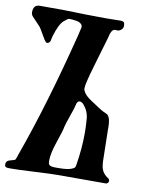

<svg xmlns="http://www.w3.org/2000/svg" viewBox="-89 -714 735 942"><g transform="rotate(10 278.0 -243.5)"><path d="M252 -580Q252 -586 250.5 -590.5Q249 -595 244.5 -598Q240 -601 237 -603Q234 -605 226.5 -606.5Q219 -608 215.5 -608.5Q212 -609 202.5 -610Q193 -611 190 -611Q179 -611 174 -605Q169 -602 161 -595Q139 -577 120 -514Q119 -510 117 -500.5Q115 -491 114 -487.5Q113 -484 108.5 -480Q104 -476 97 -476Q91 -476 76 -503Q72 -509 66 -520Q60 -531 54.5 -539.5Q49 -548 42 -555Q28 -569 8 -591Q0 -600 0 -611Q0 -649 32 -649H146Q218 -647 267 -646Q282 -646 315 -645.5Q348 -645 364 -645Q376 -645 400 -645.5Q424 -646 434 -646H438Q456 -646 456 -627V-622Q456 -612 447 -604Q438 -596 427 -596Q425 -596 422.5 -596.5Q420 -597 419 -597Q412 -597 407.5 -594Q403 -591 399.5 -584.5Q396 -578 394.5 -573.5Q393 -569 390.5 -558Q388 -547 387 -545Q380 -519 354.5 -435Q329 -351 320 -306Q318 -290 318 -288Q318 -278 329 -263Q341 -246 384 -220Q421 -194 444 -185Q467 -177 467 -118V-103Q467 -91 470 47Q471 79 480 96Q489 113 509 126Q516 130 516 139Q516 144 512 148.5Q508 153 502 153H270Q230 153 148 157.5Q66 162 26 162Q10 162 5 159Q0 156 0 145Q0 138 4 133Q8 128 12.5 126Q17 124 26.5 121.5Q36 119 39 118Q44 117 46 113.5Q48 110 51 101.5Q54 93 55 89Q151 -177 242 -537Q252 -577 252 -580ZM210 101Q210 119 242 119H261Q307 119 327 110Q338 105 340.5 101.5Q343 98 345 84Q358 4 358 -74Q358 -108 355 -143Q352 -181 326 -211Q316 -221 307 -221Q295 -221 291 -203Q287 -184 272.5 -143.5Q258 -103 254 -86Q251 -66 230 -6Q209 54 209 94Q209 99 210 101Z"/></g></svg>

Font: Fedorovsk Unicode
Style: Medium
Weight: 500
Designer: Aleksandr Andreev and Nikita Simmons
Version: Version 3.2